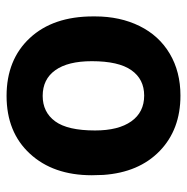

<svg xmlns="http://www.w3.org/2000/svg" viewBox="-12 -566 588 605"><g transform="rotate(90 282.5 -264.0)"><path d="M32.2 -269Q32.2 -347.7 62.5 -409.2Q92.8 -470.7 149.7 -504.4Q206.5 -538.1 281.7 -538.1Q388.7 -538.1 456.3 -472.7Q523.9 -407.2 531.7 -294.9L532.7 -258.8Q532.7 -137.2 464.8 -63.7Q397 9.8 282.7 9.8Q168.5 9.8 100.3 -63.5Q32.2 -136.7 32.2 -262.7ZM173.3 -258.8Q173.3 -183.6 201.7 -143.8Q230 -104 282.7 -104Q334 -104 362.8 -143.3Q391.6 -182.6 391.6 -269Q391.6 -342.8 362.8 -383.3Q334 -423.8 281.7 -423.8Q230 -423.8 201.7 -383.5Q173.3 -343.3 173.3 -258.8Z"/></g></svg>

Font: RobotoInd
Style: Bold
Weight: 700
Designer: Google
Version: Version 2.001150; 2014